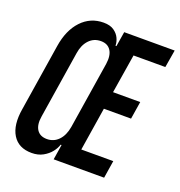

<svg xmlns="http://www.w3.org/2000/svg" viewBox="-134 -854 917 976"><g transform="rotate(20 324.5 -366.0)"><path d="M143 8Q72 8 40 -43.5Q8 -95 23 -185L80 -547Q94 -637 142.5 -688.5Q191 -740 262 -740Q297 -740 318 -725.5Q339 -711 348.5 -690.5Q358 -670 358 -650H363L376 -730H649L633 -635H461L427 -424H574L559 -329H412L375 -95H548L533 0H260L273 -82H268Q262 -62 246 -41.5Q230 -21 204 -6.5Q178 8 143 8ZM192 -85Q229 -85 254.5 -111.5Q280 -138 288 -185L345 -547Q352 -594 335 -620.5Q318 -647 281 -647Q243 -647 217.5 -620Q192 -593 185 -547L128 -185Q120 -138 137 -111.5Q154 -85 192 -85Z"/></g></svg>

Font: NKDuy Mono SemiBold
Style: Italic
Weight: 600
Italic angle: -9°
Monospace: yes
Designer: NKDuy
Foundry: NKDuy
Version: Version 2.251; ttfautohint (v1.8.4.7-5d5b)